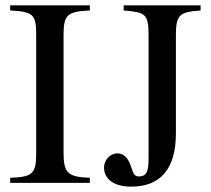

<svg xmlns="http://www.w3.org/2000/svg" viewBox="-20 -682 787 716"><path d="M728 -662H441V-643C522 -636 534 -631 534 -550V-94C534 -44 528 -24 497 -24C477 -24 476 -43 466 -68C455 -96 440 -110 417 -110C390 -110 368 -84 368 -58C368 -11 409 14 469 14C575 14 636 -48 636 -185V-549C636 -626 647 -637 728 -643ZM315 0V-19C233 -22 217 -37 217 -112V-551C217 -627 231 -639 315 -643V-662H18V-643C103 -638 115 -630 115 -551V-112C115 -34 102 -22 18 -19V0Z"/></svg>

Font: STIXGeneral
Style: Regular
Weight: 400
Designer: MicroPress Inc., with final additions and corrections provided by Coen Hoffman, Elsevier (retired)
Version: Version 1.1.0